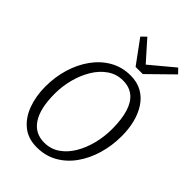

<svg xmlns="http://www.w3.org/2000/svg" viewBox="-290 -1125 1249 1249"><g transform="rotate(45 334.0 -501.0)"><path d="M298 8Q218 8 164.8 -35.2Q111.5 -78.5 84.8 -151.2Q58 -224 58 -312Q58 -400 82 -479.5Q106 -559 151 -621.2Q196 -683.5 259 -719.2Q322 -755 400 -755Q461 -755 506 -729.5Q551 -704 580.2 -659.2Q609.5 -614.5 623.8 -557.2Q638 -500 638 -436Q638 -347 614.5 -267Q591 -187 546.8 -125Q502.5 -63 439.8 -27.5Q377 8 298 8ZM310 -48Q370 -48 416.8 -80Q463.5 -112 495.5 -166Q527.5 -220 544.2 -286.5Q561 -353 561 -422Q561 -512.5 542 -573.8Q523 -635 484.5 -666Q446 -697 388 -697Q329 -697 281.8 -664.5Q234.5 -632 201.8 -577.8Q169 -523.5 151.5 -457Q134 -390.5 134 -322Q134 -186.5 179.8 -117.2Q225.5 -48 310 -48ZM449 -817H383L265 -978L298 -1010L419 -874L582 -1010L613 -978Z"/></g></svg>

Font: Merriweather Sans Variable Regular
Style: Italic
Weight: 300
Italic angle: -8°
Designer: Eben Sorkin
Foundry: Eben Sorkin
Version: Version 2.001